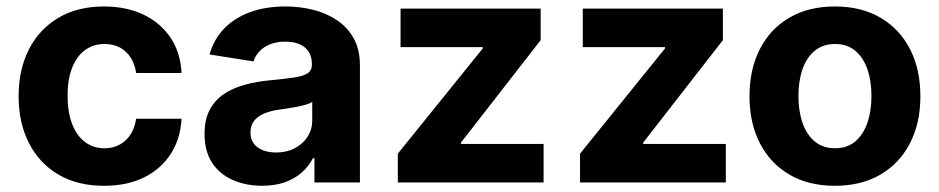

<svg xmlns="http://www.w3.org/2000/svg" viewBox="-20 -573 2949 603"><path d="M306.6 10.5Q222.9 10.5 162.7 -25.2Q102.6 -61 70.6 -124.4Q38.5 -187.7 38.5 -270.7Q38.5 -354.5 70.8 -417.9Q103.2 -481.3 163.3 -517Q223.4 -552.7 306.2 -552.7Q377.6 -552.7 431.2 -526.8Q484.9 -500.9 516 -454Q547.2 -407 550.2 -343.8H407.6Q403.6 -371 390.8 -391.5Q378 -412 357.2 -423.4Q336.4 -434.8 308.4 -434.8Q273.3 -434.8 247.3 -415.8Q221.2 -396.9 206.7 -360.5Q192.2 -324.2 192.2 -272.5Q192.2 -220.6 206.5 -183.6Q220.8 -146.6 247 -127Q273.1 -107.4 308.4 -107.4Q347.5 -107.4 374.3 -132Q401.1 -156.6 407.6 -200.2H550.2Q546.9 -137.5 516.5 -90Q486 -42.5 432.8 -16Q379.5 10.5 306.6 10.5Z M803.6 10.4Q751.6 10.4 710.4 -8Q669.2 -26.3 645.8 -62.4Q622.4 -98.5 622.4 -152.3Q622.4 -198 638.9 -228.7Q655.4 -259.4 684.2 -278.3Q713 -297.2 749.8 -307.1Q786.5 -317 827.2 -320.7Q874.7 -325.3 903.8 -329.6Q932.8 -333.9 946.1 -342.9Q959.5 -352 959.5 -369.3V-371.7Q959.5 -394.2 949.8 -410Q940 -425.7 921.5 -433.9Q902.9 -442.2 876.1 -442.2Q848.9 -442.2 828.6 -434.1Q808.3 -426 795.1 -412Q781.8 -398 776.1 -380.1L638 -402Q651.3 -449.4 683.8 -483.1Q716.3 -516.8 765.3 -534.8Q814.3 -552.7 876.7 -552.7Q922.1 -552.7 964 -542.1Q1006 -531.4 1039 -509.1Q1072.1 -486.7 1091.3 -451.7Q1110.4 -416.7 1110.4 -368.2V0H967.5V-76H962.8Q949.5 -50.5 927.6 -31.1Q905.7 -11.7 874.9 -0.7Q844.1 10.4 803.6 10.4ZM846.8 -94.1Q880.2 -94.1 905.8 -107.5Q931.4 -120.9 946 -143.7Q960.6 -166.5 960.6 -194.9V-252.7Q953.8 -248.4 941.3 -244.6Q928.8 -240.8 913.4 -237.8Q898 -234.8 883 -232.5Q867.9 -230.3 855.6 -228.5Q828.7 -224.7 808.7 -216.1Q788.8 -207.4 777.7 -193.1Q766.7 -178.8 766.7 -157.4Q766.7 -126.3 789.2 -110.2Q811.7 -94.1 846.8 -94.1Z M1229.4 0V-90.4L1496.2 -420.9V-425H1238V-545.9H1678V-446.9L1427.6 -125V-120.9H1687.2V0Z M1801.7 0V-90.4L2068.5 -420.9V-425H1810.3V-545.9H2250.3V-446.9L1999.9 -125V-120.9H2259.5V0Z M2602.1 10.5Q2519.2 10.5 2459 -24.8Q2398.8 -60.1 2366.4 -123.4Q2333.9 -186.7 2333.9 -270.7Q2333.9 -355.3 2366.4 -418.7Q2398.8 -482.1 2459 -517.4Q2519.2 -552.7 2602.1 -552.7Q2685.1 -552.7 2745.3 -517.4Q2805.5 -482.1 2838 -418.7Q2870.6 -355.3 2870.6 -270.7Q2870.6 -186.7 2838 -123.4Q2805.5 -60.1 2745.3 -24.8Q2685.1 10.5 2602.1 10.5ZM2602.6 -107.4Q2640.5 -107.4 2665.8 -128.6Q2691.1 -149.8 2704 -187Q2716.9 -224.1 2716.9 -271.3Q2716.9 -319.1 2704 -356Q2691.1 -392.8 2665.8 -413.8Q2640.5 -434.8 2602.6 -434.8Q2564.6 -434.8 2539 -413.8Q2513.4 -392.8 2500.5 -356Q2487.6 -319.1 2487.6 -271.3Q2487.6 -224.1 2500.5 -187Q2513.4 -149.8 2539 -128.6Q2564.6 -107.4 2602.6 -107.4Z"/></svg>

Font: GitLab Sans
Style: Regular
Weight: 400
Designer: Rasmus Andersson
Foundry: Modifications by GitLab B.V., manufactured by rsms
Version: Version 4.000;git-c8fb6b7